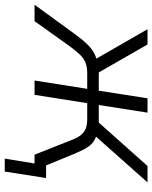

<svg xmlns="http://www.w3.org/2000/svg" viewBox="38 -596 658 831"><g transform="rotate(90 367.5 -180.0)"><path d="M638 129 659 0H625L633 -50H722L694 129ZM-28 0 95 -169Q121 -205 141 -226Q161 -247 181.5 -258Q202 -269 231 -273L212 -256L78 -489H144L265 -278H344L377 -489H439L406 -278H482L670 -489H741L534 -256L513 -273Q541 -269 558.5 -259Q576 -249 589.5 -228Q603 -207 619 -168L688 0H621L560 -154Q550 -182 538.5 -197.5Q527 -213 510.5 -220.5Q494 -228 465 -228H398L362 0H300L336 -228H270Q241 -228 222.5 -220.5Q204 -213 188.5 -197Q173 -181 153 -154L43 0Z"/></g></svg>

Font: Nunito Sans 10pt SemiCondensed Light
Style: Italic
Weight: 300
Width: 4
Italic angle: -9°
Designer: Vernon Adams
Foundry: Vernon Adams
Version: Version 3.101;gftools[0.9.27]